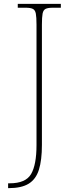

<svg xmlns="http://www.w3.org/2000/svg" viewBox="-20 -734 383 994"><path d="M22 240V215H30Q113 215 141 167Q169 119 169 17V-606Q169 -645 165.5 -663.5Q162 -682 150 -688Q138 -694 113 -694H72V-714H295V-694H253Q228 -694 216 -688Q204 -682 200.5 -663.5Q197 -645 197 -606V16Q197 95 181.5 144.5Q166 194 128.5 217Q91 240 25 240Z"/></svg>

Font: Noto Serif Myanmar Thin
Style: Regular
Weight: 100
Designer: Ben Mitchell and the Monotype Design Team
Foundry: Monotype Imaging Inc.
Version: Version 2.106; ttfautohint (v1.8.4.7-5d5b)